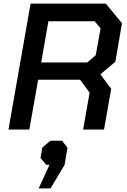

<svg xmlns="http://www.w3.org/2000/svg" viewBox="-20 -720 707 1067"><path d="M621 -377 538 -307 598 -226 558 0H442L478 -205L425 -277H192L143 0H27L150 -700H568L658 -591ZM539 -562 506 -602H249L209 -373H465L512 -413ZM255 196H237L205 158L215 100L260 62H325L355 101L339 196L261 327H195Z"/></svg>

Font: Chakra Petch SemiBold
Style: Italic
Weight: 600
Italic angle: -10°
Designer: Katatrad Aksorn Co.,Ltd.
Foundry: Cadson Demak Co.,Ltd.
Version: Version 1.000; ttfautohint (v1.6)